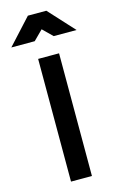

<svg xmlns="http://www.w3.org/2000/svg" viewBox="-189 -990 646 1046"><g transform="rotate(-15 134.0 -467.0)"><path d="M75 0H193V-692H75ZM-50 -790H82L135 -843L189 -790H318L186 -934H82Z"/></g></svg>

Font: TitilliumText22L
Style: 800 wt
Weight: 800
Designer: Campivisivi
Foundry: Campivisivi
Version: 1.000